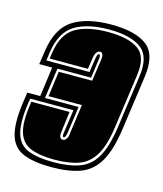

<svg xmlns="http://www.w3.org/2000/svg" viewBox="-91 -569 549 645"><g transform="rotate(15 184.0 -246.5)"><path d="M146 11Q87 11 50 -3.5Q13 -18 0.5 -58.5Q-12 -99 -1 -176L4 -210H49L63 -313H18L25 -361Q37 -442 86 -473Q135 -504 218 -504Q303 -504 343 -473Q383 -442 371 -361L345 -176Q334 -98 310 -58Q286 -18 246 -3.5Q206 11 146 11ZM148 -7Q202 -7 238.5 -20Q275 -33 296.5 -69.5Q318 -106 328 -176L354 -361Q364 -432 327 -459Q290 -486 216 -486Q141 -486 97 -459.5Q53 -433 42 -361L38 -331H188L195 -379Q198 -397 203 -397Q210 -397 207 -379L198 -314H81L66 -208H183L170 -115Q169 -110 168 -106.5Q167 -103 166 -101Q163 -97 161 -97Q158 -97 157 -101Q156 -103 158 -115L169 -193H19L16 -176Q6 -106 17 -69.5Q28 -33 61 -20Q94 -7 148 -7ZM150 -16Q99 -16 67.5 -28.5Q36 -41 25 -75.5Q14 -110 24 -176L25 -184H158L149 -115Q147 -98 150 -94Q153 -88 160 -88Q167 -88 171 -94Q177 -100 178 -115L192 -217H76L88 -305H204L215 -379Q217 -395 214 -400Q211 -406 205 -406Q190 -406 186 -379L180 -340H47L50 -361Q60 -428 101.5 -452.5Q143 -477 215 -477Q285 -477 320 -452.5Q355 -428 345 -361L319 -176Q310 -110 289.5 -75.5Q269 -41 235 -28.5Q201 -16 150 -16Z"/></g></svg>

Font: Alumni Sans Collegiate One
Style: Italic
Weight: 400
Italic angle: -8°
Designer: Robert E. Leuschke
Foundry: Robert E. Leuschke
Version: Version 1.100